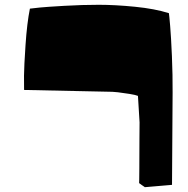

<svg xmlns="http://www.w3.org/2000/svg" viewBox="-20 -776 788 806"><path d="M452.1 -390.6 81.1 -398.4Q80.6 -421.4 80.8 -459Q81.1 -496.6 87.2 -587.6Q93.3 -678.7 105.5 -739.7Q120.6 -741.7 147.2 -744.4Q173.8 -747.1 249.5 -751.5Q325.2 -755.9 394.3 -755.9Q463.4 -755.9 546.9 -747.6Q630.4 -739.3 689 -720.7Q690.4 -713.4 694.3 -667.2Q698.2 -621.1 701.7 -540.3Q705.1 -459.5 704.6 -387.7L702.1 0L587.9 9.8Q587.4 9.3 586.2 8.3Q585 7.3 581.5 5.1Q578.1 2.9 575.4 1Q572.8 -1 569.8 -3.2Q566.9 -5.4 565.4 -6.3L564 -7.3Q564.5 -6.8 564.9 -70.6Q565.4 -134.3 565.4 -198.2L565.9 -262.2L559.1 -373.5Q550.3 -377.4 523.4 -381.8Q496.6 -386.2 474.6 -388.7Z"/></svg>

Font: Noot
Style: Regular
Weight: 400
Designer: Amos Jerbi
Foundry: Amos Jerbi
Version: Version 1.000;PS 001.001;hotconv 1.0.56